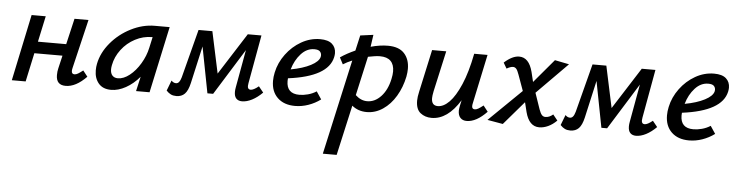

<svg xmlns="http://www.w3.org/2000/svg" viewBox="-47 -698 4613 1204"><g transform="rotate(5 2260.0 -96.0)"><path d="M497 -63Q430 6 366 6Q306 6 306 -57Q306 -80 311 -100L330 -181H153L114 0H27L115 -418H204L169 -255H347L385 -418H473L400 -111Q397 -99 397 -91Q397 -71 415 -71Q425 -71 437 -78Q449 -85 468 -100Z M984 -418 894 0H809L830 -92Q791 -46 744 -20Q697 6 652 6Q600 6 573 -26Q546 -58 546 -108Q546 -130 550 -149Q564 -220 616 -282Q668 -344 741.5 -381Q815 -418 890 -418ZM868 -278 883 -346H879Q824 -346 773.5 -319.5Q723 -293 688.5 -247.5Q654 -202 644 -149Q641 -134 641 -123Q641 -97 653.5 -83.5Q666 -70 688 -70Q724 -70 761.5 -99.5Q799 -129 828 -177.5Q857 -226 868 -278Z M1604 -60Q1572 -28 1539 -11Q1506 6 1476 6Q1453 6 1440 -7.5Q1427 -21 1427 -49Q1427 -62 1430 -78L1473 -316L1292 -25H1256L1200 -315L1147 -80Q1136 -32 1116 -11.5Q1096 9 1063 9Q1043 9 1028.5 2Q1014 -5 1000 -20L1025 -85Q1038 -71 1054 -71Q1065 -71 1073 -80.5Q1081 -90 1087 -111L1166 -416H1253L1309 -154L1476 -416H1562L1507 -111Q1505 -97 1505 -93Q1505 -71 1524 -71Q1542 -71 1574 -97Z M2031 -345Q2031 -334 2028 -320Q2001 -195 1751 -163Q1750 -157 1750 -146Q1750 -66 1831 -66Q1856 -66 1884.5 -73.5Q1913 -81 1938 -97L1970 -49Q1935 -23 1893.5 -8.5Q1852 6 1810 6Q1740 6 1699.5 -33Q1659 -72 1659 -139Q1659 -164 1665 -192Q1678 -254 1717.5 -307.5Q1757 -361 1813 -393Q1869 -425 1931 -425Q1982 -425 2006.5 -403Q2031 -381 2031 -345ZM1945 -324Q1945 -339 1935 -349Q1925 -359 1900 -359Q1853 -359 1816.5 -319Q1780 -279 1763 -220Q1839 -234 1888 -259.5Q1937 -285 1944 -315Q1945 -318 1945 -324Z M2495 -287Q2495 -266 2490 -238Q2476 -170 2443 -114.5Q2410 -59 2362.5 -27Q2315 5 2261 5Q2207 5 2168 -27L2097 289H2010L2143 -309Q2111 -296 2086 -280L2064 -322Q2105 -350 2157 -373L2179 -470L2261 -481L2250 -405Q2308 -421 2358 -421Q2428 -421 2461.5 -384Q2495 -347 2495 -287ZM2404 -263Q2404 -306 2381.5 -328.5Q2359 -351 2314 -351Q2287 -351 2239 -341L2184 -95Q2218 -63 2258 -63Q2306 -63 2344.5 -104Q2383 -145 2398 -215Q2404 -242 2404 -263Z M3017 -63Q2951 6 2890 6Q2865 6 2850.5 -9.5Q2836 -25 2836 -54Q2836 -63 2840 -85L2848 -121Q2770 6 2669 6Q2628 6 2599 -17Q2570 -40 2570 -94Q2570 -117 2578 -152L2636 -418H2725L2668 -162Q2662 -132 2662 -118Q2662 -71 2702 -71Q2738 -71 2774.5 -108Q2811 -145 2844.5 -222.5Q2878 -300 2901 -418H2985L2920 -111Q2917 -99 2917 -90Q2917 -71 2935 -71Q2945 -71 2957 -78Q2969 -85 2988 -100Z M3428 -82 3457 -46Q3431 -20 3402.5 -7Q3374 6 3347 6Q3283 6 3260 -82L3245 -143L3118 5L3020 -12L3225 -212L3189 -312Q3180 -338 3171.5 -347.5Q3163 -357 3151 -357Q3135 -357 3111 -343L3090 -379Q3141 -425 3184 -425Q3246 -425 3269 -336L3284 -274L3409 -422L3499 -404L3305 -208L3340 -106Q3349 -81 3358 -71.5Q3367 -62 3380 -62Q3405 -62 3428 -82Z M4084 -60Q4052 -28 4019 -11Q3986 6 3956 6Q3933 6 3920 -7.5Q3907 -21 3907 -49Q3907 -62 3910 -78L3953 -316L3772 -25H3736L3680 -315L3627 -80Q3616 -32 3596 -11.5Q3576 9 3543 9Q3523 9 3508.5 2Q3494 -5 3480 -20L3505 -85Q3518 -71 3534 -71Q3545 -71 3553 -80.5Q3561 -90 3567 -111L3646 -416H3733L3789 -154L3956 -416H4042L3987 -111Q3985 -97 3985 -93Q3985 -71 4004 -71Q4022 -71 4054 -97Z M4511 -345Q4511 -334 4508 -320Q4481 -195 4231 -163Q4230 -157 4230 -146Q4230 -66 4311 -66Q4336 -66 4364.5 -73.5Q4393 -81 4418 -97L4450 -49Q4415 -23 4373.5 -8.5Q4332 6 4290 6Q4220 6 4179.5 -33Q4139 -72 4139 -139Q4139 -164 4145 -192Q4158 -254 4197.5 -307.5Q4237 -361 4293 -393Q4349 -425 4411 -425Q4462 -425 4486.5 -403Q4511 -381 4511 -345ZM4425 -324Q4425 -339 4415 -349Q4405 -359 4380 -359Q4333 -359 4296.5 -319Q4260 -279 4243 -220Q4319 -234 4368 -259.5Q4417 -285 4424 -315Q4425 -318 4425 -324Z"/></g></svg>

Font: Ysabeau Semibold
Style: Italic
Weight: 600
Italic angle: -12°
Designer: Christian Thalmann (Catharsis Fonts)
Version: Version 0.003